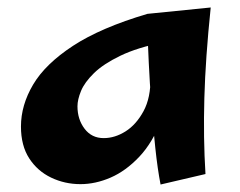

<svg xmlns="http://www.w3.org/2000/svg" viewBox="-20 -478 641 513"><path d="M195 14Q153 14 116.5 -3.5Q80 -21 58 -55Q36 -89 36 -140Q36 -197 68.5 -252Q101 -307 175 -355.5Q249 -404 374 -441L417 -365Q347 -351 301.5 -329Q256 -307 231 -282.5Q206 -258 196.5 -235Q187 -212 187 -194Q187 -159 206 -134Q225 -109 257 -109Q287 -109 315.5 -127Q344 -145 363.5 -181Q383 -217 382 -271L441 -309Q435 -220 411.5 -158.5Q388 -97 352 -59Q316 -21 275.5 -3.5Q235 14 195 14ZM409 15Q401 -26 395 -82.5Q389 -139 384.5 -198Q380 -257 377.5 -310Q375 -363 374 -398.5Q373 -434 374 -441L543 -458Q529 -323 526 -216Q523 -109 529 -13Z"/></svg>

Font: Marhey Medium
Style: Regular
Weight: 500
Designer: Nur Syamsi & Bustanul Arifin
Foundry: Namelatype
Version: Version 1.000